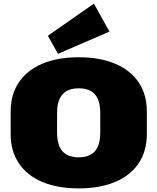

<svg xmlns="http://www.w3.org/2000/svg" viewBox="-20 -1030 871 1063"><path d="M416 13Q298 13 213.5 -23Q129 -59 84 -126.5Q39 -194 39 -288V-412Q39 -506 84 -573.5Q129 -641 213.5 -677Q298 -713 416 -713Q533 -713 618 -677Q703 -641 748 -573.5Q793 -506 793 -412V-288Q793 -194 748 -126.5Q703 -59 618 -23Q533 13 416 13ZM416 -159Q476 -159 505.5 -192.5Q535 -226 535 -296V-404Q535 -474 505.5 -507.5Q476 -541 416 -541Q356 -541 326 -507.5Q296 -474 296 -404V-296Q296 -226 326 -192.5Q356 -159 416 -159ZM586 -855 301 -732 245 -832 500 -1010Z"/></svg>

Font: Pathway Extreme 28pt Black
Style: Regular
Weight: 900
Designer: Eduardo Rodriguez Tunni
Foundry: Eduardo Rodriguez Tunni
Version: Version 1.001;gftools[0.9.26]